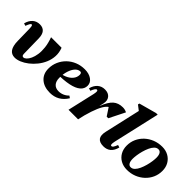

<svg xmlns="http://www.w3.org/2000/svg" viewBox="80 -1607 2465 2465"><g transform="rotate(45 1312.5 -374.5)"><path d="M225 16Q105 16 102 -163L98 -370Q97 -410 93 -425.5Q89 -441 79 -441Q69 -441 59.5 -425.5Q50 -410 34 -370L0 -381Q17 -446 56.5 -481Q96 -516 154 -516Q210 -516 239.5 -481Q269 -446 270 -375L275 -102Q276 -82 282.5 -73.5Q289 -65 303 -65Q321 -65 342.5 -85Q364 -105 381.5 -142.5Q399 -180 407 -233.5Q415 -287 407.5 -354Q400 -421 371 -500H562Q587 -434 583.5 -370.5Q580 -307 555.5 -249.5Q531 -192 492 -143.5Q453 -95 406.5 -59Q360 -23 312.5 -3.5Q265 16 225 16Z M864 16Q757 16 694 -40Q631 -96 631 -191Q631 -259 657 -318Q683 -377 729 -421.5Q775 -466 836.5 -491Q898 -516 969 -516Q1046 -516 1095 -481.5Q1144 -447 1144 -392Q1144 -336 1099.5 -298Q1055 -260 966.5 -241.5Q878 -223 744 -223V-255Q808 -255 860 -277Q912 -299 942.5 -336Q973 -373 973 -419Q973 -436 966.5 -445.5Q960 -455 948 -455Q911 -455 880.5 -422Q850 -389 832 -333Q814 -277 814 -207Q814 -145 844 -111Q874 -77 929 -77Q969 -77 1005 -93Q1041 -109 1067 -137L1096 -117Q1014 16 864 16Z M1329 -95V-319H1437Q1478 -426 1529 -471Q1580 -516 1660 -516Q1700 -516 1733 -498L1626 -284H1597L1508 -419H1567V-403Q1534 -403 1502.5 -369Q1471 -335 1441.5 -266.5Q1412 -198 1384 -95ZM1188 0 1273 -370Q1281 -407 1279 -424Q1277 -441 1263 -441Q1241 -441 1213 -370L1179 -381Q1196 -446 1236.5 -481Q1277 -516 1335 -516Q1399 -516 1430.5 -476.5Q1462 -437 1448 -375L1362 0Z M1835 16Q1763 16 1735.5 -22.5Q1708 -61 1726 -139L1853 -698L1873 -599L1770 -679L1775 -700L2013 -765H2042L1897 -130Q1889 -93 1891.5 -76Q1894 -59 1907 -59Q1920 -59 1931 -74.5Q1942 -90 1958 -130L1992 -119Q1975 -52 1936 -18Q1897 16 1835 16Z M2261 16Q2197 16 2147 -12Q2097 -40 2069 -89.5Q2041 -139 2041 -203Q2041 -269 2066.5 -325.5Q2092 -382 2138 -425Q2184 -468 2245 -492Q2306 -516 2376 -516Q2441 -516 2490.5 -488Q2540 -460 2568 -411Q2596 -362 2596 -297Q2596 -231 2570.5 -174.5Q2545 -118 2499 -75Q2453 -32 2392.5 -8Q2332 16 2261 16ZM2273 -42Q2304 -42 2328 -66.5Q2352 -91 2369.5 -129.5Q2387 -168 2399 -212Q2411 -256 2416.5 -295.5Q2422 -335 2422 -361Q2422 -408 2407 -433Q2392 -458 2364 -458Q2333 -458 2309 -433.5Q2285 -409 2267.5 -370.5Q2250 -332 2238 -288Q2226 -244 2220.5 -204.5Q2215 -165 2215 -139Q2215 -93 2230 -67.5Q2245 -42 2273 -42Z"/></g></svg>

Font: Platypi Light ExtraBold
Style: Italic
Weight: 800
Italic angle: -13°
Version: Version 1.200